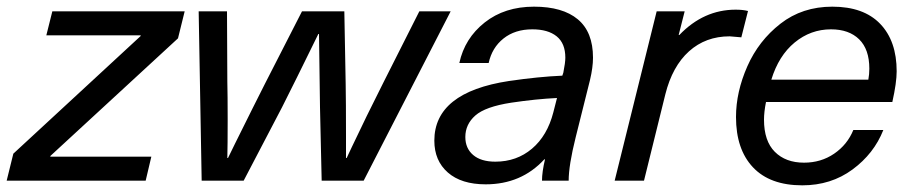

<svg xmlns="http://www.w3.org/2000/svg" viewBox="-57 -542 2742 576"><path d="M94 -74V-72H397L380 0H-37L-17 -81L365 -434V-436H82L100 -508H497L477 -427Z M908 0 903 -220 900 -440H898Q826 -293 789 -220L674 0H548L539 -508H624L625 -296Q626 -259 626 -182Q626 -106 625 -68H627L648 -111Q707 -230 738 -291L849 -508H976L980 -291Q981 -239 981 -133V-68H983L999 -102Q1040 -189 1094 -296L1201 -508H1295L1034 0Z M1722 -369Q1722 -340 1713 -302L1670 -130Q1649 -46 1649 0H1569Q1569 -26 1578 -64H1576Q1507 11 1400 11Q1327 11 1286.5 -24.5Q1246 -60 1246 -120Q1246 -265 1470 -299Q1559 -312 1630 -315L1633 -324Q1639 -354 1639 -369Q1639 -412 1613 -433Q1587 -454 1540 -454Q1488 -454 1453.5 -426.5Q1419 -399 1409 -353H1321Q1337 -427 1397 -474.5Q1457 -522 1545 -522Q1631 -522 1676.5 -484Q1722 -446 1722 -369ZM1477 -234Q1399 -222 1369 -195.5Q1339 -169 1339 -131Q1339 -97 1362.5 -77Q1386 -57 1429 -57Q1493 -57 1539 -96Q1585 -135 1603 -205L1614 -248Q1551 -245 1477 -234Z M2187 -509 2167 -430Q2134 -433 2132 -433Q2060 -433 2010 -388Q1960 -343 1939 -259L1875 0H1787L1913 -508H1997L1979 -437H1981Q2054 -513 2150 -513Q2172 -513 2187 -509Z M2235 -183Q2235 -119 2267.5 -86.5Q2300 -54 2355 -54Q2406 -54 2445.5 -81Q2485 -108 2503 -152H2593Q2565 -81 2500.5 -33.5Q2436 14 2350 14Q2253 14 2202 -40Q2151 -94 2151 -191Q2151 -266 2185 -343Q2219 -420 2284.5 -471Q2350 -522 2440 -522Q2534 -522 2583.5 -470.5Q2633 -419 2633 -328Q2633 -294 2620 -236H2241Q2235 -206 2235 -183ZM2257 -303H2548Q2551 -319 2551 -336Q2551 -394 2520.5 -424Q2490 -454 2436 -454Q2375 -454 2327 -414.5Q2279 -375 2257 -303Z"/></svg>

Font: CST
Style: Italic
Weight: 400
Italic angle: -14°
Version: Version 1.00